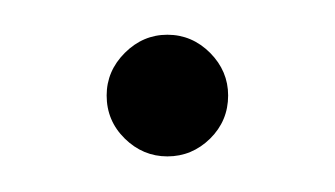

<svg xmlns="http://www.w3.org/2000/svg" viewBox="-20 -314 192 110"><path d="M41.1 -259.3Q41.1 -273.3 51.5 -283.7Q61.9 -294.1 75.9 -294.1Q90 -294.1 100.4 -283.7Q110.7 -273.3 110.7 -259.3Q110.7 -244.8 100.4 -234.6Q90 -224.4 75.9 -224.4Q61.9 -224.4 51.5 -234.6Q41.1 -244.8 41.1 -259.3Z"/></svg>

Font: 26F Galaxy Sans Medium
Style: Regular
Weight: 500
Designer: C₂₉H₂₅N₃O₅
Version: Version 1.100